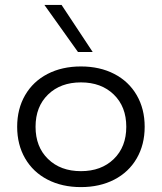

<svg xmlns="http://www.w3.org/2000/svg" viewBox="-20 -753 660 783"><path d="M570 -236Q570 -163 537.5 -107Q505 -51 446 -20.5Q387 10 310 10Q233 10 174 -20.5Q115 -51 82.5 -107Q50 -163 50 -236Q50 -309 82.5 -365Q115 -421 174 -451.5Q233 -482 310 -482Q387 -482 446 -451.5Q505 -421 537.5 -365Q570 -309 570 -236ZM495 -236Q495 -318 444 -367.5Q393 -417 310 -417Q227 -417 176 -367.5Q125 -318 125 -236Q125 -154 176 -104.5Q227 -55 310 -55Q393 -55 444 -104.5Q495 -154 495 -236ZM298 -541 161 -733H231L358 -541Z"/></svg>

Font: Madhuban Light
Style: Regular
Weight: 300
Designer: jaikishan Patel
Foundry: MagicType
Version: Version 1.000